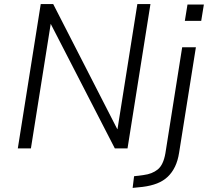

<svg xmlns="http://www.w3.org/2000/svg" viewBox="-20 -725 1017 938"><path d="M67 0 179 -705H240L553 -94H554L651 -705H715L603 0H541L227 -610H228L131 0ZM883 -623 896 -703H976L963 -623ZM628 193 635 136 682 130Q723 125 750.5 103Q778 81 788 24L870 -494H937L855 21Q849 60 835 89Q821 118 799.5 138.5Q778 159 747.5 171Q717 183 677 188Z"/></svg>

Font: Nunito Sans 7pt SemiCondensed Light
Style: Italic
Weight: 300
Width: 4
Italic angle: -9°
Designer: Vernon Adams
Foundry: Vernon Adams
Version: Version 3.101;gftools[0.9.27]